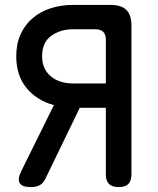

<svg xmlns="http://www.w3.org/2000/svg" viewBox="-20 -750 640 780"><path d="M410 -411V-589Q410 -610 399.5 -620.5Q389 -631 368 -631H276Q224 -631 187.5 -604Q151 -577 151 -521Q151 -494 161 -473Q171 -452 188 -438.5Q205 -425 227.5 -418Q250 -411 276 -411ZM199 -323Q165 -332 137 -349.5Q109 -367 88.5 -391.5Q68 -416 57 -448.5Q46 -481 46 -521Q46 -572 63.5 -610.5Q81 -649 112.5 -676Q144 -703 186 -716.5Q228 -730 276 -730H429Q473 -730 493.5 -709.5Q514 -689 514 -646V-42Q514 -15 501.5 -2.5Q489 10 462 10Q436 10 423 -2.5Q410 -15 410 -42V-312H304L164 -23Q155 -5 141 2.5Q127 10 105 10Q70 10 60 -6Q50 -22 67 -56Z"/></svg>

Font: Maple Mono Normal NL Medium
Style: Regular
Weight: 500
Monospace: yes
Designer: subframe7536
Version: Version 7.000